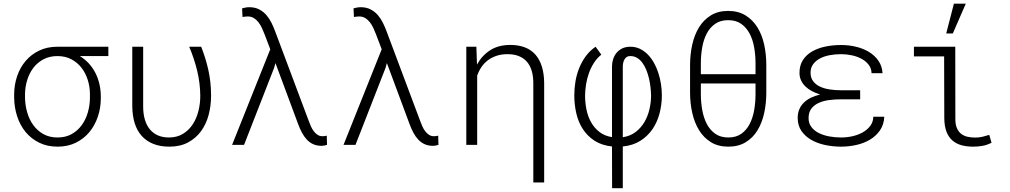

<svg xmlns="http://www.w3.org/2000/svg" viewBox="-20 -780 5441 1034"><path d="M563.5 -478H410.2Q464.8 -443.8 493.4 -387.9Q522 -332 522.9 -263.2V-247.1Q522.5 -197.8 506.8 -151.4Q491.2 -105 461.7 -69.1Q432.1 -33.2 388.9 -11.7Q345.7 9.8 290 9.8Q234.4 9.8 191.2 -11.5Q147.9 -32.7 117.9 -69.1Q87.9 -105.5 72.3 -153.8Q56.6 -202.1 56.2 -255.9V-272Q56.6 -324.2 72.5 -370.6Q88.4 -417 118.4 -452.1Q148.4 -487.3 191.4 -507.8Q234.4 -528.3 288.6 -528.3H563.5ZM114.7 -255.9Q115.2 -213.9 126.5 -174.8Q137.7 -135.7 159.7 -105.7Q181.6 -75.7 214.1 -57.6Q246.6 -39.6 290 -39.6Q333 -39.6 365.5 -57.6Q397.9 -75.7 419.9 -105.7Q441.9 -135.7 453.1 -174.8Q464.4 -213.9 464.4 -255.9V-272Q464.4 -312.5 452.6 -349.6Q440.9 -386.7 418.7 -415.3Q396.5 -443.8 364 -460.9Q331.5 -478 289.1 -478Q247.1 -478 214.6 -460.9Q182.1 -443.8 160.2 -415.3Q138.2 -386.7 126.7 -349.6Q115.2 -312.5 114.7 -272Z M751 -528.3V-206.5Q751 -167.5 760 -136.5Q769 -105.5 786.6 -84Q804.2 -62.5 830.1 -51Q856 -39.6 889.6 -39.6Q933.1 -39.6 965.1 -59.1Q997.1 -78.6 1017.8 -110.4Q1038.6 -142.1 1048.6 -182.1Q1058.6 -222.2 1058.6 -263.7Q1058.1 -332 1042 -398.4Q1025.9 -464.8 999 -528.3H1063.5Q1074.7 -499.5 1084.5 -468.8Q1094.2 -438 1101.6 -405.3Q1108.9 -372.6 1112.8 -337.6Q1116.7 -302.7 1116.7 -264.6Q1116.7 -211.4 1103.8 -161.9Q1090.8 -112.3 1063.2 -74.2Q1035.6 -36.1 993.2 -13.2Q950.7 9.8 892.1 9.8Q842.8 9.8 805.7 -5.1Q768.6 -20 743.4 -47.9Q718.3 -75.7 705.6 -116Q692.9 -156.2 692.4 -207.5V-528.3Z M1294.4 0H1230L1435.5 -514.6L1405.8 -592.8Q1399.4 -609.9 1391.4 -627.4Q1383.3 -645 1372.6 -659.2Q1361.8 -673.3 1347.4 -682.4Q1333 -691.4 1314 -691.4Q1307.6 -691.4 1299.8 -690.4Q1292 -689.5 1286.1 -688.5L1283.7 -734.9Q1291.5 -737.3 1302 -739.3Q1312.5 -741.2 1322.3 -741.2Q1353.5 -741.2 1376.5 -729Q1399.4 -716.8 1415.5 -697.8Q1431.6 -678.7 1442.6 -656Q1453.6 -633.3 1461.4 -612.3L1642.1 -130.4Q1647.5 -115.2 1654.1 -100.3Q1660.6 -85.4 1669.7 -73.5Q1678.7 -61.5 1690.2 -54Q1701.7 -46.4 1716.8 -46.4Q1723.6 -46.4 1728 -47.1Q1732.4 -47.9 1739.7 -49.3L1741.2 0Q1735.4 2 1727.5 3.7Q1719.7 5.4 1712.9 5.4Q1686.5 5.4 1667 -3.4Q1647.5 -12.2 1632.6 -28.1Q1617.7 -43.9 1606.2 -65.4Q1594.7 -86.9 1585.4 -112.3L1463.4 -440.4L1456.1 -414.1Z M1894.5 0H1830.1L2035.6 -514.6L2005.9 -592.8Q1999.5 -609.9 1991.5 -627.4Q1983.4 -645 1972.7 -659.2Q1961.9 -673.3 1947.5 -682.4Q1933.1 -691.4 1914.1 -691.4Q1907.7 -691.4 1899.9 -690.4Q1892.1 -689.5 1886.2 -688.5L1883.8 -734.9Q1891.6 -737.3 1902.1 -739.3Q1912.6 -741.2 1922.4 -741.2Q1953.6 -741.2 1976.6 -729Q1999.5 -716.8 2015.6 -697.8Q2031.7 -678.7 2042.7 -656Q2053.7 -633.3 2061.5 -612.3L2242.2 -130.4Q2247.6 -115.2 2254.2 -100.3Q2260.7 -85.4 2269.8 -73.5Q2278.8 -61.5 2290.3 -54Q2301.8 -46.4 2316.9 -46.4Q2323.7 -46.4 2328.1 -47.1Q2332.5 -47.9 2339.8 -49.3L2341.3 0Q2335.4 2 2327.6 3.7Q2319.8 5.4 2313 5.4Q2286.6 5.4 2267.1 -3.4Q2247.6 -12.2 2232.7 -28.1Q2217.8 -43.9 2206.3 -65.4Q2194.8 -86.9 2185.5 -112.3L2063.5 -440.4L2056.2 -414.1Z M2545.4 -528.3 2548.8 -432.1Q2574.7 -480 2618.7 -508.8Q2662.6 -537.6 2726.6 -538.1Q2817.9 -538.1 2863.8 -485.4Q2909.7 -432.6 2910.6 -332.5V202.6H2852.1V-332Q2852.1 -368.7 2843.8 -397.5Q2835.4 -426.3 2818.4 -446.5Q2801.3 -466.8 2775.1 -477.5Q2749 -488.3 2713.4 -488.3Q2680.2 -488.3 2654.1 -479.5Q2627.9 -470.7 2607.7 -455.6Q2587.4 -440.4 2573 -419.2Q2558.6 -397.9 2549.8 -373V0H2491.2V-528.3Z M3275.9 8.8Q3220.7 2.9 3182.1 -22Q3143.6 -46.9 3119.1 -84.5Q3094.7 -122.1 3083.7 -169.2Q3072.8 -216.3 3072.8 -266.6Q3072.8 -303.7 3079.1 -341.6Q3085.4 -379.4 3099.4 -413.8Q3113.3 -448.2 3135 -477.8Q3156.7 -507.3 3187.5 -528.3L3218.3 -485.8Q3193.8 -465.8 3177.5 -439.7Q3161.1 -413.6 3150.9 -384.3Q3140.6 -355 3136 -324.5Q3131.3 -293.9 3130.9 -265.6Q3130.9 -227.5 3138.4 -189.9Q3146 -152.3 3163.3 -121.6Q3180.7 -90.8 3208.3 -69.3Q3235.8 -47.9 3275.9 -41.5V-422.4Q3275.9 -441.9 3281.7 -460.7Q3287.6 -479.5 3299.6 -494.4Q3311.5 -509.3 3329.6 -518.6Q3347.7 -527.8 3372.6 -528.3Q3400.9 -528.8 3424.6 -517.8Q3448.2 -506.8 3467.3 -487.8Q3486.3 -468.8 3501 -443.1Q3515.6 -417.5 3525.1 -388.2Q3534.7 -358.9 3539.6 -327.6Q3544.4 -296.4 3544.4 -266.1Q3544.4 -217.3 3532.2 -170.2Q3520 -123 3494.4 -85.2Q3468.8 -47.4 3429 -22Q3389.2 3.4 3334 8.8V233.4H3276.4ZM3334 -41Q3374 -46.9 3403.1 -69.1Q3432.1 -91.3 3450.4 -122.6Q3468.8 -153.8 3477.5 -191.4Q3486.3 -229 3486.3 -265.6Q3485.8 -286.6 3483.2 -310.5Q3480.5 -334.5 3474.9 -358.4Q3469.2 -382.3 3460.2 -404.3Q3451.2 -426.3 3438.7 -442.9Q3426.3 -459.5 3409.9 -469Q3393.6 -478.5 3372.6 -478Q3362.3 -478 3355.2 -473.1Q3348.1 -468.3 3343.5 -460.7Q3338.9 -453.1 3336.7 -443.6Q3334.5 -434.1 3334 -423.8Z M4106.9 -281.2Q4106.9 -223.6 4095.5 -171.1Q4084 -118.7 4059.6 -78.4Q4035.2 -38.1 3996.1 -14.2Q3957 9.8 3902.3 9.8Q3847.7 9.8 3808.8 -14.2Q3770 -38.1 3745.1 -78.4Q3720.2 -118.7 3708.3 -171.1Q3696.3 -223.6 3696.3 -281.2V-429.2Q3696.3 -486.8 3708 -539.6Q3719.7 -592.3 3744.4 -632.6Q3769 -672.9 3807.9 -697Q3846.7 -721.2 3901.4 -721.2Q3956.1 -721.2 3995.1 -697Q4034.2 -672.9 4059.1 -632.6Q4084 -592.3 4095.5 -539.6Q4106.9 -486.8 4106.9 -429.2ZM3754.4 -380.4H4048.8V-439Q4048.8 -482.9 4041.5 -524.7Q4034.2 -566.4 4017.1 -598.9Q4000 -631.3 3971.9 -651.4Q3943.8 -671.4 3901.4 -671.4Q3859.4 -671.4 3831.1 -651.4Q3802.7 -631.3 3785.9 -598.9Q3769 -566.4 3761.7 -524.7Q3754.4 -482.9 3754.4 -439ZM4048.8 -330.6H3754.4V-272.5Q3754.4 -229 3762 -187Q3769.5 -145 3786.6 -112.3Q3803.7 -79.6 3832 -59.6Q3860.4 -39.6 3902.3 -39.6Q3944.3 -39.6 3972.4 -59.6Q4000.5 -79.6 4017.3 -112.3Q4034.2 -145 4041.5 -187Q4048.8 -229 4048.8 -272.5Z M4507.8 -245.1Q4475.6 -245.1 4444.3 -241Q4413.1 -236.8 4388.7 -225.6Q4364.3 -214.4 4349.4 -194.8Q4334.5 -175.3 4334.5 -144Q4334.5 -116.2 4349.6 -96.2Q4364.7 -76.2 4389.4 -63.7Q4414.1 -51.3 4445.6 -45.4Q4477.1 -39.6 4509.8 -39.6Q4541 -39.6 4571.8 -46.6Q4602.5 -53.7 4627 -67.6Q4651.4 -81.5 4667 -102.5Q4682.6 -123.5 4683.1 -151.4H4742.2Q4740.2 -108.4 4719 -77.9Q4697.8 -47.4 4665 -27.8Q4632.3 -8.3 4591.6 0.7Q4550.8 9.8 4509.8 9.8Q4465.8 9.8 4424.1 1Q4382.3 -7.8 4349.4 -26.6Q4316.4 -45.4 4296.1 -74.7Q4275.9 -104 4275.9 -145Q4275.9 -171.4 4284.9 -192.1Q4293.9 -212.9 4310.1 -228.3Q4326.2 -243.7 4348.1 -254.2Q4370.1 -264.6 4396.5 -271Q4373 -278.3 4352.8 -289.1Q4332.5 -299.8 4317.6 -314.2Q4302.7 -328.6 4294.2 -346.9Q4285.6 -365.2 4285.6 -387.7Q4285.6 -428.2 4304.2 -456.8Q4322.8 -485.4 4354 -503.2Q4385.3 -521 4425.5 -529.3Q4465.8 -537.6 4509.8 -537.6Q4550.8 -537.6 4589.8 -528.3Q4628.9 -519 4660.2 -500Q4691.4 -481 4710.9 -452.4Q4730.5 -423.8 4732.9 -385.7H4673.8Q4672.9 -412.1 4658 -431.4Q4643.1 -450.7 4619.6 -463.4Q4596.2 -476.1 4567.1 -482.2Q4538.1 -488.3 4509.8 -488.3Q4477.5 -488.3 4447.8 -482.7Q4418 -477.1 4395.3 -464.8Q4372.6 -452.6 4358.9 -433.8Q4345.2 -415 4345.2 -388.7Q4345.2 -361.3 4358.9 -343Q4372.6 -324.7 4395 -314Q4417.5 -303.2 4446.8 -298.6Q4476.1 -293.9 4507.8 -293.9H4612.3V-245.1Z M4901.9 -528.3H5124.5L5125 -141.6Q5124.5 -110.4 5133.1 -90.6Q5141.6 -70.8 5156.2 -59.3Q5170.9 -47.9 5190.7 -43.5Q5210.4 -39.1 5232.4 -39.1Q5252.9 -39.1 5272 -43.7Q5291 -48.3 5307.6 -53.7L5319.8 -11.2Q5294.4 1.5 5270.5 5.6Q5246.6 9.8 5221.2 9.8Q5186 9.8 5157.7 2Q5129.4 -5.9 5108.9 -23.7Q5088.4 -41.5 5077.1 -70.8Q5065.9 -100.1 5065.4 -143.6L5064.5 -476.1H4901.9ZM5117.2 -760.3H5181.2L5111.3 -599.6H5075.7Z"/></svg>

Font: Roboto Mono Light
Style: Regular
Weight: 300
Designer: Google
Version: Version 2.000985; 2015; ttfautohint (v1.3)